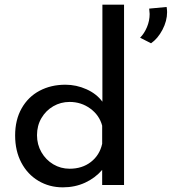

<svg xmlns="http://www.w3.org/2000/svg" viewBox="-20 -795 738 825"><path d="M513 -775V0H419V-65Q389 -30 345.5 -10Q302 10 250 10Q192 10 145 -18Q98 -46 71.5 -96.5Q45 -147 45 -213Q45 -280 73 -329.5Q101 -379 150 -405Q199 -431 261 -431Q308 -431 351.5 -411.5Q395 -392 420 -358V-775ZM419 -177V-255Q407 -300 368 -328.5Q329 -357 279 -357Q241 -357 209 -338.5Q177 -320 158 -287.5Q139 -255 139 -214Q139 -174 158 -141Q177 -108 209 -89Q241 -70 279 -70Q333 -70 370.5 -99Q408 -128 419 -177ZM582 -633Q600 -651 611.5 -678.5Q623 -706 623 -735Q623 -742 621 -758L696 -765Q698 -751 698 -743Q698 -705 678 -667Q658 -629 629 -609Z"/></svg>

Font: Josefin Sans
Style: Regular
Weight: 400
Designer: Santiago Orozco
Foundry: Typemade
Version: Version 2.000